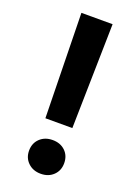

<svg xmlns="http://www.w3.org/2000/svg" viewBox="-142 -788 613 856"><g transform="rotate(20 165.0 -360.0)"><path d="M100.6 -231 90.8 -727.5H238.8L228.5 -231ZM165 8.8Q128.4 8.8 105 -13.7Q81.5 -36.1 81.5 -70.8Q81.5 -106.4 105 -128.7Q128.4 -150.9 165 -150.9Q201.7 -150.9 224.9 -128.7Q248 -106.4 248 -70.8Q248 -36.1 224.9 -13.7Q201.7 8.8 165 8.8Z"/></g></svg>

Font: Inter
Style: 650
Weight: 650
Designer: Rasmus Andersson
Foundry: rsms
Version: Version 4.001;git-66647c0bb